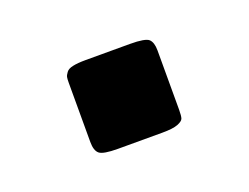

<svg xmlns="http://www.w3.org/2000/svg" viewBox="-39 -544 329 254"><g transform="rotate(-20 125.0 -416.5)"><path d="M187.5 -458.5V-375Q187.5 -366.2 186.3 -362.8Q185.1 -359.4 178.2 -356.7Q171.4 -354 156.2 -354H93.8Q73.2 -354 67.9 -358.4Q62.5 -362.8 62.5 -375V-458.5Q62.5 -463.9 63 -466.3Q63.5 -468.8 66.2 -472.4Q68.8 -476.1 75.7 -477.5Q82.5 -479 93.8 -479H156.2Q177.7 -479 182.6 -474.4Q187.5 -469.7 187.5 -458.5Z"/></g></svg>

Font: Resagnicto
Style: Bold
Weight: 700
Version: Version 0.9991